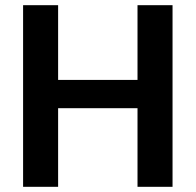

<svg xmlns="http://www.w3.org/2000/svg" viewBox="-20 -720 754 740"><path d="M69 0V-700H204V-412H510V-700H645V0H510V-303H204V0Z"/></svg>

Font: DM Sans
Style: Bold
Weight: 700
Designer: Colophon Foundry, Jonny Pinhorn
Foundry: Colophon Foundry
Version: Version 4.004; ttfautohint (v1.8.4.7-5d5b)